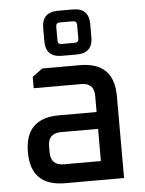

<svg xmlns="http://www.w3.org/2000/svg" viewBox="-54 -818 653 862"><g transform="rotate(-5 272.0 -387.0)"><path d="M204 0Q50 0 50 -153Q50 -306 204 -306H373V-379Q373 -437 315 -437H101V-488L147 -522H317Q470 -522 470 -369V0ZM147 -144Q147 -85 206 -85H373V-230H206Q147 -230 147 -171ZM167 -643V-702Q167 -774 239 -774H307Q379 -774 379 -702V-643Q379 -571 307 -571H239Q167 -571 167 -643ZM226 -641Q226 -624 243 -624H302Q320 -624 320 -641V-704Q320 -721 302 -721H243Q226 -721 226 -704Z"/></g></svg>

Font: Oxanium ExtraLight Medium
Style: Regular
Weight: 500
Version: Version 2.000